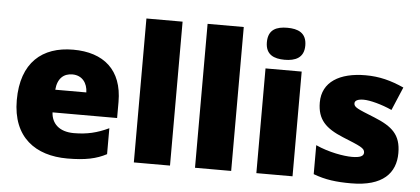

<svg xmlns="http://www.w3.org/2000/svg" viewBox="-52 -888 2210 1010"><g transform="rotate(5 1053.0 -383.0)"><path d="M315 -563C152 -563 42 -472 42 -273C42 -76 166 10 333 10C429 10 487 -3 540 -31V-168C479 -139 425 -126 356 -126C278 -126 238 -167 235 -225H576V-310C576 -479 476 -563 315 -563ZM322 -433C374 -433 402 -394 403 -345H239C244 -406 277 -433 322 -433Z M875 0V-760H684V0Z M1198 0V-760H1007V0Z M1427 -776C1371 -776 1326 -759 1326 -691C1326 -625 1371 -607 1427 -607C1482 -607 1529 -625 1529 -691C1529 -759 1482 -776 1427 -776ZM1522 -553H1331V0H1522Z M2066 -170C2066 -267 2020 -307 1924 -346C1832 -383 1813 -390 1813 -411C1813 -426 1830 -434 1860 -434C1893 -434 1955 -418 2010 -393L2062 -516C1993 -547 1932 -563 1859 -563C1722 -563 1631 -508 1631 -400C1631 -309 1676 -266 1768 -228C1861 -190 1886 -181 1886 -157C1886 -138 1867 -129 1824 -129C1782 -129 1702 -142 1632 -174V-21C1696 3 1753 10 1832 10C2000 10 2066 -65 2066 -170Z"/></g></svg>

Font: Noto Sans Sinhala UI Black
Style: Regular
Weight: 900
Designer: Jelle Bosma - Monotype Design Team
Foundry: Monotype Imaging Inc.
Version: Version 2.006